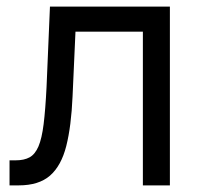

<svg xmlns="http://www.w3.org/2000/svg" viewBox="-20 -560 609 580"><path d="M8.8 0V-75.7H27.8Q52.7 -75.7 69.3 -84.7Q85.9 -93.8 96.2 -117.7Q106.4 -141.6 111.8 -185.1Q117.2 -228.5 120.6 -296.9L130.9 -540H493.2V0H411.6V-464.4H208L199.2 -269Q195.3 -178.7 180.2 -118.9Q165 -59.1 131.1 -29.5Q97.2 0 36.6 0Z"/></svg>

Font: V-Inter
Style: Regular-375
Weight: 375
Designer: Rasmus Andersson
Foundry: rsms
Version: Version 4.000;git-4146feb